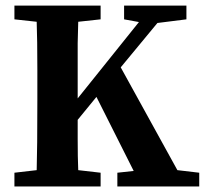

<svg xmlns="http://www.w3.org/2000/svg" viewBox="-20 -675 741 695"><path d="M701.2 0H404.8V-49.8L463.9 -56.2L329.1 -324.2L261.2 -241.2V-172.9Q261.2 -104 263.2 -59.1L344.2 -49.8V0H32.2V-49.8L112.8 -59.1Q115.2 -136.7 115.2 -310.1V-421.9Q115.2 -533.2 112.8 -596.2L32.2 -605V-654.8H344.2V-605L263.2 -596.2Q261.2 -534.2 261.2 -518.6V-318.8L482.9 -595.2L429.2 -605V-654.8H654.8V-605L549.8 -591.8L417 -431.2L622.1 -59.1L701.2 -49.8Z"/></svg>

Font: SourceSerifPro-Bold
Style: Bold
Weight: 700
Designer: Frank Grießhammer
Foundry: Adobe Systems Incorporated
Version: Version 1.014;PS Version 1.0;hotconv 1.0.73;makeotf.lib2.5.5